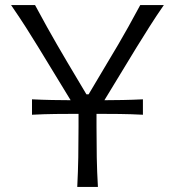

<svg xmlns="http://www.w3.org/2000/svg" viewBox="-20 -733 684 753"><path d="M283 0Q286 -60 287 -115.2Q288 -170.5 288 -236.5V-286.5H281Q242 -286.5 197.8 -286Q153.5 -285.5 105.5 -283V-343.5Q146 -341.5 184.2 -340.8Q222.5 -340 257 -340L132 -545Q107 -586 82.2 -624.8Q57.5 -663.5 23.5 -713H117.5Q144.5 -663 164.2 -627.5Q184 -592 202.5 -560Q221 -528 244 -489L319 -363H327.5L400 -485Q424.5 -525.5 443.8 -558.5Q463 -591.5 483.2 -627.5Q503.5 -663.5 530 -713H622.5Q593 -670.5 566.2 -628.2Q539.5 -586 514.5 -545.5L389.5 -340Q423.5 -340 461.8 -340.8Q500 -341.5 540.5 -343.5V-283Q492.5 -285.5 448.2 -286Q404 -286.5 365 -286.5H358.5V-236.5Q358.5 -170.5 359.5 -115.2Q360.5 -60 364 0Z"/></svg>

Font: Commissioner Flair Light
Style: Regular
Weight: 300
Designer: Kostas Bartsokas
Foundry: Kostas Bartsokas
Version: Version 1.000; ttfautohint (v1.8.3)